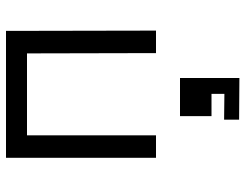

<svg xmlns="http://www.w3.org/2000/svg" viewBox="-109 -431 818 640"><g transform="rotate(-90 300.0 -111.0)"><path d="M94 0V-500H517L518 0H443L442 -430H169V0ZM221 277V227L307 228V185H233V80H360V278Z"/></g></svg>

Font: Orbit
Style: Regular
Weight: 400
Designer: Sooun Cho
Foundry: JAMO
Version: Version 1.000; ttfautohint (v1.8.4.7-5d5b);gftools[0.9.29]